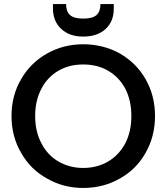

<svg xmlns="http://www.w3.org/2000/svg" viewBox="-20 -923 824 950"><path d="M392 7C392 7 392 7 392 7C457 7 517 -8 572 -39C626 -69 669 -111 700 -166C731 -220 747 -281 747 -349C747 -349 747 -349 747 -349C747 -417 731 -478 700 -532C669 -586 626 -628 572 -659C517 -689 457 -704 392 -704C392 -704 392 -704 392 -704C327 -704 268 -689 214 -659C159 -628 116 -586 85 -532C53 -478 37 -417 37 -349C37 -349 37 -349 37 -349C37 -281 53 -220 85 -166C116 -111 159 -69 214 -39C268 -8 327 7 392 7ZM392 -92C392 -92 392 -92 392 -92C346 -92 305 -103 269 -124C233 -145 205 -175 185 -214C164 -253 154 -298 154 -349C154 -349 154 -349 154 -349C154 -400 164 -445 185 -484C205 -523 233 -552 269 -573C305 -594 346 -604 392 -604C392 -604 392 -604 392 -604C438 -604 479 -594 515 -573C551 -552 579 -523 600 -484C620 -445 630 -400 630 -349C630 -349 630 -349 630 -349C630 -298 620 -253 600 -214C579 -175 551 -145 515 -124C479 -103 438 -92 392 -92ZM543 -881C543 -881 543 -903 543 -903C543 -903 477 -903 477 -903C477 -903 477 -903 477 -903C477 -879 471 -861 458 -849C445 -837 423 -831 392 -831C392 -831 392 -831 392 -831C361 -831 339 -837 326 -849C313 -861 307 -879 307 -903C307 -903 242 -903 242 -903C242 -903 242 -882 242 -882C242 -882 242 -882 242 -882C242 -840 255 -806 282 -781C309 -755 345 -742 392 -742C392 -742 392 -742 392 -742C439 -742 476 -755 503 -780C530 -805 543 -839 543 -881Z"/></svg>

Font: Girnar Poppins
Style: Medium
Weight: 500
Designer: Ninad Kale (Devanagari), Jonny Pinhorn (Latin)
Foundry: Indian Type Foundry
Version: ""